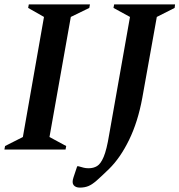

<svg xmlns="http://www.w3.org/2000/svg" viewBox="-27 -680 816 873"><path d="M-7 0 -4 -16 77 -57 173 -603 101 -644 104 -660H382L379 -644L295 -603L198 -57L274 -16L271 0ZM336 173Q317 173 308 162Q299 151 307 127L324 76H330Q344 80 353.5 82.5Q363 85 376 85Q398 85 414.5 75Q431 65 444.5 33Q458 1 469 -66L564 -603L489 -644L492 -660H769L767 -644L686 -603L620 -235Q600 -126 560 -44Q520 38 469 88Q434 122 413 140.5Q392 159 375 166Q358 173 336 173Z"/></svg>

Font: Spectral SemiBold
Style: Italic
Weight: 600
Italic angle: -10°
Designer: Jean-Baptiste Levee
Foundry: Production Type
Version: Version 2.001